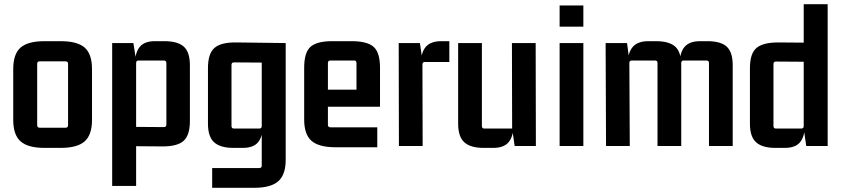

<svg xmlns="http://www.w3.org/2000/svg" viewBox="-20 -695 4013 914"><path d="M292 -403H169Q157 -403 157 -391V-99Q157 -87 169 -87H292Q304 -87 304 -99V-391Q304 -403 292 -403ZM43 -124V-366Q43 -438 78 -468.5Q113 -499 192 -499H269Q348 -499 383 -468.5Q418 -438 418 -366V-124Q418 -53 383 -22Q348 9 269 9H192Q113 9 78 -22Q43 -53 43 -124Z M628 190H514V-490H615L628 -407L623 -394Q623 -445 645.5 -472Q668 -499 717 -499H763Q826 -499 855 -473Q884 -447 884 -384V-119Q884 -51 853.5 -24Q823 3 749 2L628 1ZM628 -395V-78L615 -91L760 -90Q772 -90 772 -102V-395Q772 -407 760 -407H640Q628 -407 628 -395Z M1226 -95V-411L1238 -397L1094 -398Q1082 -398 1082 -386V-95Q1082 -83 1094 -83H1214Q1226 -83 1226 -95ZM1214 105Q1226 105 1226 93V-83L1231 -96Q1231 -46 1209 -18.5Q1187 9 1136 9H1091Q1029 9 999.5 -17.5Q970 -44 970 -106V-371Q970 -440 1001 -467Q1032 -494 1105 -493L1340 -490V66Q1340 137 1304.5 168Q1269 199 1191 199H990V105Z M1776 6H1577Q1498 6 1463 -24.5Q1428 -55 1428 -126V-373Q1428 -445 1458 -472Q1488 -499 1561 -499H1654Q1728 -499 1758.5 -472Q1789 -445 1789 -373V-187H1528V-268H1677V-395Q1677 -407 1666 -407H1553Q1541 -407 1541 -395V-101Q1541 -89 1553 -89H1776Z M2081 -499H2119V-400H2003Q1991 -400 1991 -388L1992 0H1879L1878 -490H1979L1991 -407L1984 -394Q1984 -445 2007 -472Q2030 -499 2081 -499Z M2328 9H2282Q2220 9 2190.5 -17.5Q2161 -44 2161 -106V-490H2274V-95Q2274 -83 2286 -83H2418L2417 -490H2530L2531 0H2430L2418 -83L2424 -96Q2424 -46 2401.5 -18.5Q2379 9 2328 9Z M2757 0H2644V-490H2757ZM2757 -568H2644V-669H2757Z M3066 -499H3102Q3166 -499 3194.5 -473Q3223 -447 3223 -384V0H3110V-395Q3110 -407 3098 -407H2988Q2976 -407 2976 -395L2978 0H2865L2863 -490H2965L2976 -407L2969 -394Q2969 -445 2992.5 -472Q3016 -499 3066 -499ZM3313 -499H3347Q3411 -499 3439.5 -473Q3468 -447 3468 -384V0H3355V-395Q3355 -407 3343 -407H3235Q3223 -407 3223 -395L3220 -381L3216 -394Q3216 -445 3239 -472Q3262 -499 3313 -499Z M3806 -675H3920V0H3818L3806 -83L3811 -96Q3811 -46 3789 -18.5Q3767 9 3716 9H3671Q3609 9 3579.5 -17.5Q3550 -44 3550 -106V-371Q3550 -440 3581 -466.5Q3612 -493 3685 -493L3806 -492ZM3806 -95V-414L3818 -401L3674 -402Q3662 -402 3662 -390V-95Q3662 -83 3674 -83H3794Q3806 -83 3806 -95Z"/></svg>

Font: Gemunu Libre ExtraLight
Style: Bold
Weight: 700
Version: Version 1.100